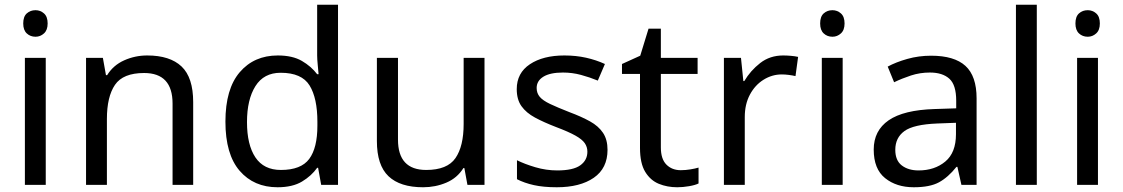

<svg xmlns="http://www.w3.org/2000/svg" viewBox="-20 -780 4737 810"><path d="M130 -737Q150 -737 165.5 -723.5Q181 -710 181 -681Q181 -653 165.5 -639Q150 -625 130 -625Q108 -625 93 -639Q78 -653 78 -681Q78 -710 93 -723.5Q108 -737 130 -737ZM173 -536V0H85V-536Z M601 -546Q697 -546 746 -499.5Q795 -453 795 -349V0H708V-343Q708 -472 588 -472Q499 -472 465 -422Q431 -372 431 -278V0H343V-536H414L427 -463H432Q458 -505 504 -525.5Q550 -546 601 -546Z M1151 10Q1051 10 991 -59.5Q931 -129 931 -267Q931 -405 991.5 -475.5Q1052 -546 1152 -546Q1214 -546 1253.5 -523Q1293 -500 1318 -467H1324Q1323 -480 1320.5 -505.5Q1318 -531 1318 -546V-760H1406V0H1335L1322 -72H1318Q1294 -38 1254 -14Q1214 10 1151 10ZM1165 -63Q1250 -63 1284.5 -109.5Q1319 -156 1319 -250V-266Q1319 -366 1286 -419.5Q1253 -473 1164 -473Q1093 -473 1057.5 -416.5Q1022 -360 1022 -265Q1022 -169 1057.5 -116Q1093 -63 1165 -63Z M2024 -536V0H1952L1939 -71H1935Q1909 -29 1863 -9.5Q1817 10 1765 10Q1668 10 1619 -36.5Q1570 -83 1570 -185V-536H1659V-191Q1659 -63 1778 -63Q1867 -63 1901.5 -113Q1936 -163 1936 -257V-536Z M2543 -148Q2543 -70 2485 -30Q2427 10 2329 10Q2273 10 2232.5 1Q2192 -8 2161 -24V-104Q2193 -88 2238.5 -74.5Q2284 -61 2331 -61Q2398 -61 2428 -82.5Q2458 -104 2458 -140Q2458 -160 2447 -176Q2436 -192 2407.5 -208Q2379 -224 2326 -244Q2274 -264 2237 -284Q2200 -304 2180 -332Q2160 -360 2160 -404Q2160 -472 2215.5 -509Q2271 -546 2361 -546Q2410 -546 2452.5 -536.5Q2495 -527 2532 -510L2502 -440Q2468 -454 2431 -464Q2394 -474 2355 -474Q2301 -474 2272.5 -456.5Q2244 -439 2244 -409Q2244 -387 2257 -371.5Q2270 -356 2300.5 -341.5Q2331 -327 2382 -307Q2433 -288 2469 -268Q2505 -248 2524 -219.5Q2543 -191 2543 -148Z M2852 -62Q2872 -62 2893 -65.5Q2914 -69 2927 -73V-6Q2913 1 2887 5.5Q2861 10 2837 10Q2795 10 2759.5 -4.5Q2724 -19 2702 -55Q2680 -91 2680 -156V-468H2604V-510L2681 -545L2716 -659H2768V-536H2923V-468H2768V-158Q2768 -109 2791.5 -85.5Q2815 -62 2852 -62Z M3284 -546Q3299 -546 3316.5 -544.5Q3334 -543 3347 -540L3336 -459Q3323 -462 3307.5 -464Q3292 -466 3278 -466Q3237 -466 3201 -443.5Q3165 -421 3143.5 -380.5Q3122 -340 3122 -286V0H3034V-536H3106L3116 -438H3120Q3146 -482 3187 -514Q3228 -546 3284 -546Z M3492 -737Q3512 -737 3527.5 -723.5Q3543 -710 3543 -681Q3543 -653 3527.5 -639Q3512 -625 3492 -625Q3470 -625 3455 -639Q3440 -653 3440 -681Q3440 -710 3455 -723.5Q3470 -737 3492 -737ZM3535 -536V0H3447V-536Z M3908 -545Q4006 -545 4053 -502Q4100 -459 4100 -365V0H4036L4019 -76H4015Q3980 -32 3941.5 -11Q3903 10 3835 10Q3762 10 3714 -28.5Q3666 -67 3666 -149Q3666 -229 3729 -272.5Q3792 -316 3923 -320L4014 -323V-355Q4014 -422 3985 -448Q3956 -474 3903 -474Q3861 -474 3823 -461.5Q3785 -449 3752 -433L3725 -499Q3760 -518 3808 -531.5Q3856 -545 3908 -545ZM3934 -259Q3834 -255 3795.5 -227Q3757 -199 3757 -148Q3757 -103 3784.5 -82Q3812 -61 3855 -61Q3923 -61 3968 -98.5Q4013 -136 4013 -214V-262Z M4354 0H4266V-760H4354Z M4569 -737Q4589 -737 4604.5 -723.5Q4620 -710 4620 -681Q4620 -653 4604.5 -639Q4589 -625 4569 -625Q4547 -625 4532 -639Q4517 -653 4517 -681Q4517 -710 4532 -723.5Q4547 -737 4569 -737ZM4612 -536V0H4524V-536Z"/></svg>

Font: Noto Sans Pau Cin Hau
Style: Regular
Weight: 400
Designer: Monotype Design Team
Foundry: Monotype Imaging Inc.
Version: Version 2.002; ttfautohint (v1.8.4.7-5d5b)